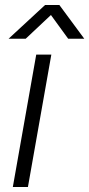

<svg xmlns="http://www.w3.org/2000/svg" viewBox="-20 -743 355 763"><path d="M31 0 124 -526H184L91 0ZM14 -589 159 -723H216L315 -589H251L171 -699H199L82 -589Z"/></svg>

Font: Archivo SemiExpanded ExtraLight
Style: Italic
Weight: 250
Width: 6
Italic angle: -10°
Designer: Hector Gatti
Foundry: Omnibus-Type
Version: Version 2.001